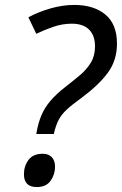

<svg xmlns="http://www.w3.org/2000/svg" viewBox="-20 -744 494 778"><path d="M127 -201Q134 -244 147.5 -276Q161 -308 184.5 -335.5Q208 -363 244 -391Q276 -416 303.5 -439Q331 -462 348 -490Q365 -518 365 -556Q365 -600 341 -624Q317 -648 271 -648Q233 -648 196.5 -635.5Q160 -623 127 -607L95 -674Q136 -696 185 -710Q234 -724 281 -724Q360 -724 407 -685Q454 -646 454 -567Q454 -500 417.5 -450Q381 -400 311 -348Q272 -320 250.5 -300Q229 -280 217.5 -258Q206 -236 198 -201ZM129 14Q77 14 77 -38Q77 -71 95.5 -96Q114 -121 154 -121Q176 -121 189.5 -107.5Q203 -94 203 -68Q203 -37 185 -11.5Q167 14 129 14Z"/></svg>

Font: Manna Sans
Style: Italic
Weight: 400
Italic angle: -12°
Designer: Monotype Design Team
Foundry: Monotype Imaging Inc.
Version: Version 2.001.1; ttfautohint (v1.8.2)